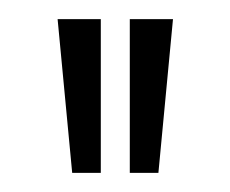

<svg xmlns="http://www.w3.org/2000/svg" viewBox="-20 -705 240 200"><path d="M40 -685.1H85V-524.9H55.2ZM145 -524.9H115.2V-685.1H160.2Z"/></svg>

Font: Rochester
Style: Regular
Weight: 400
Version: Version 1.006